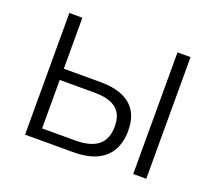

<svg xmlns="http://www.w3.org/2000/svg" viewBox="-96 -660 885 789"><g transform="rotate(20 347.0 -266.0)"><path d="M82 0V-532H139V-309H298Q359 -309 398 -291.5Q437 -274 456 -241Q475 -208 475 -160Q475 -110 455 -74Q435 -38 394.5 -19Q354 0 290 0ZM284 -48Q351 -48 384 -75Q417 -102 417 -158Q417 -211 385.5 -235.5Q354 -260 291 -260H139V-48ZM555 0V-532H612V0Z"/></g></svg>

Font: Noto Sans Display Light
Style: Regular
Weight: 300
Designer: Monotype Design Team
Foundry: Monotype Imaging Inc.
Version: Version 2.003